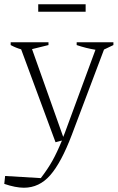

<svg xmlns="http://www.w3.org/2000/svg" viewBox="-55 -677 551 899"><path d="M-35 184 -31 147 136 157Q169 114 190.5 75.5Q212 37 235 -19L205 -11L44 -446Q19 -453 -5 -466V-479H172V-466L95 -447L241 -36Q245 -45 249 -56L392 -444Q348 -451 304 -466V-479H476V-466L432 -445L281 -45Q232 84 180.5 143Q129 202 57 202Q18 202 -35 184ZM124 -622V-657H346V-622Z"/></svg>

Font: Piazzolla ExtraLight
Style: Regular
Weight: 200
Designer: Juan Pablo del Peral
Foundry: Huerta Tipografica
Version: Version 1.330